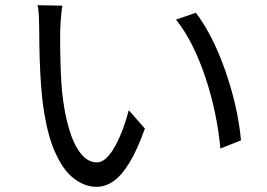

<svg xmlns="http://www.w3.org/2000/svg" viewBox="-20 -720 1040 749"><path d="M223.3 -697.8Q221.1 -685.9 219.3 -668.2Q217.5 -650.4 216.5 -632.2Q215.4 -614 214.8 -600.8Q214.2 -569.6 214.7 -530.2Q215.2 -490.8 216.8 -448.3Q218.4 -405.7 222 -364.4Q230.4 -281.1 249 -218.4Q267.5 -155.7 295.1 -121.1Q322.6 -86.5 358.3 -86.5Q377.2 -86.5 395.2 -103.7Q413.3 -121 429.4 -150.5Q445.6 -179.9 459.2 -216.3Q472.7 -252.7 482.4 -289.9L545.2 -218.5Q515.1 -134.2 484.5 -84.4Q453.8 -34.7 422.3 -12.9Q390.8 8.9 356.6 8.9Q309.8 8.9 266 -25.5Q222.2 -59.9 190 -137.5Q157.9 -215.1 143.9 -344.4Q139.5 -388.1 137 -438.8Q134.5 -489.5 133.7 -535.8Q132.9 -582.1 132.9 -610.7Q132.9 -628.2 131.8 -655.3Q130.7 -682.3 126.3 -699.8ZM744 -670.2Q770.6 -635.6 795.1 -590.4Q819.7 -545.2 840.3 -493.5Q861 -441.9 877.4 -387.1Q893.8 -332.4 904.6 -278Q915.4 -223.5 920.2 -172.6L839.7 -140.4Q833.5 -208.4 818.9 -278.7Q804.3 -348.9 782.1 -415.7Q760 -482.4 731 -541Q701.9 -599.7 666.5 -643.4Z"/></svg>

Font: Shanggu Sans SC VF
Style: Regular
Weight: 250
Designer: GuiWonder
Version: Version 1.021